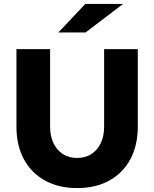

<svg xmlns="http://www.w3.org/2000/svg" viewBox="-20 -951 788 981"><path d="M374 10Q280 10 210 -28.5Q140 -67 102 -137.5Q64 -208 64 -304V-700H236V-304Q236 -256 253 -220Q270 -184 301 -164Q332 -144 374 -144Q416 -144 447 -164Q478 -184 495 -220Q512 -256 512 -304V-700H684V-304Q684 -208 646 -137.5Q608 -67 538.5 -28.5Q469 10 374 10ZM278 -785 416 -931H609L417 -785Z"/></svg>

Font: Red Hat Text VF
Style: Regular
Weight: 300
Designer: Pentagram, MCKL
Foundry: Pentagram, MCKL
Version: Version 1.023